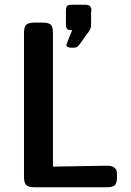

<svg xmlns="http://www.w3.org/2000/svg" viewBox="-20 -789 553 809"><path d="M81.1 -44.9V-648.9Q81.1 -675.8 90.6 -684.8Q100.1 -693.8 126 -693.8H159.2Q186 -693.8 194.6 -684.3Q203.1 -674.8 203.1 -649.9V-86.9Q228 -86.9 316.9 -88.9Q405.8 -90.8 431.2 -90.8Q451.2 -90.8 460.7 -83.5Q470.2 -76.2 471.7 -68.1Q473.1 -60.1 473.1 -44.9Q473.1 -20 465.1 -10Q457 0 429.2 0H126Q99.1 0 90.1 -9.5Q81.1 -19 81.1 -44.9ZM257.8 -686V-744.1Q257.8 -760.3 263.4 -764.6Q269 -769 280.8 -769H340.8Q364.7 -769 365.2 -746.1Q365.2 -744.1 364.5 -741.5Q363.8 -738.8 363.8 -737.8V-687Q363.8 -683.1 363.3 -679.9Q362.8 -676.8 362.8 -674.3Q362.8 -671.9 360.8 -668.5Q358.9 -665 357.9 -662.6Q356.9 -660.2 353 -654.1Q349.1 -647.9 345.5 -644Q341.8 -640.1 335.4 -630.6Q329.1 -621.1 323.2 -612.8Q310.1 -594.7 304.9 -591.3Q299.8 -587.9 287.1 -587.9H282.2Q260.3 -587.9 259.8 -600.1Q259.8 -603 284.2 -662.1Q274.4 -662.1 269.8 -663.1Q265.1 -664.1 261.5 -668.9Q257.8 -673.8 257.8 -686Z"/></svg>

Font: CMU Sans Serif Demi Condensed
Style: DemiCondensed
Weight: 600
Width: 3
Version: Version 0.7.0